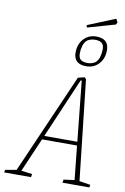

<svg xmlns="http://www.w3.org/2000/svg" viewBox="-159 -1011 699 1070"><g transform="rotate(10 190.5 -476.0)"><path d="M428 -15 425 0H273L276 -18L337 -26L317 -218H119L36 -26L98 -18L95 0H-57L-54 -15L9 -26L256 -591L293 -600L302 -591L365 -25ZM128 -239H315L280 -579H274ZM219 -727Q219 -775 247 -805Q275 -835 318 -835Q389 -835 389 -770Q389 -722 361 -692Q333 -662 290 -662Q219 -662 219 -727ZM337 -693Q352 -705 358.5 -726.5Q365 -748 365 -770Q365 -796 352 -806Q339 -816 315 -816Q290 -816 271 -804Q256 -792 249.5 -770.5Q243 -749 243 -727Q243 -701 256 -691Q269 -681 293 -681Q318 -681 337 -693ZM253 -888 410 -952 420 -933 414 -920 257 -875Z"/></g></svg>

Font: Grenze Thin
Style: Italic
Weight: 250
Italic angle: -10°
Designer: Renata Polastri
Foundry: Omnibus-Type
Version: Version 1.002; ttfautohint (v1.8)